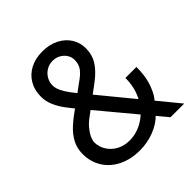

<svg xmlns="http://www.w3.org/2000/svg" viewBox="-195 -852 999 999"><g transform="rotate(-45 304.5 -352.0)"><path d="M42 -187.5Q42 -230.5 60.1 -264.2Q78.1 -297.9 109.4 -326.7Q140.6 -355.5 189.5 -388.7L293.9 -465.8Q327.1 -488.3 343.3 -510.3Q359.4 -532.2 359.4 -565.4Q359.4 -584 348.6 -601.6Q337.9 -619.1 318.4 -630.4Q298.8 -641.6 274.4 -641.6Q249 -641.6 228 -628.9Q207 -616.2 195.3 -595.2Q183.6 -574.2 183.6 -551.8Q183.6 -531.2 194.3 -508.8Q205.1 -486.3 220.7 -465.3Q236.3 -444.3 262.7 -412.1L276.4 -395.5L601.6 0H501L232.4 -322.3Q218.8 -338.9 205.1 -355.5Q167 -400.4 146.5 -428.7Q126 -457 112.8 -487.8Q99.6 -518.6 99.6 -552.7Q99.6 -600.6 121.1 -637.2Q142.6 -673.8 181.2 -693.8Q219.7 -713.9 271.5 -713.9Q323.2 -713.9 362.3 -693.8Q401.4 -673.8 422.4 -640.1Q443.4 -606.4 443.4 -565.4Q443.4 -517.6 419.9 -480.5Q396.5 -443.4 349.6 -408.2L209 -302.7Q179.7 -282.2 161.6 -259.8Q143.6 -237.3 135.7 -218.8Q127.9 -200.2 127.9 -187.5Q127.9 -155.3 145.5 -127Q163.1 -98.6 194.3 -81.5Q225.6 -64.5 265.6 -64.5Q319.3 -64.5 368.7 -95.2Q418 -126 448.7 -182.1Q479.5 -238.3 479.5 -310.5H560.5Q560.5 -247.1 545.9 -202.1Q531.2 -157.2 513.2 -132.3Q495.1 -107.4 472.7 -85.9Q468.8 -80.1 464.8 -76.2Q463.9 -73.2 461.4 -70.8Q459 -68.4 457 -65.4Q423.8 -29.3 372.6 -9.8Q321.3 9.8 267.6 9.8Q200.2 9.8 148.9 -15.6Q97.7 -41 69.8 -85.9Q42 -130.9 42 -187.5Z"/></g></svg>

Font: Pretendard JP Variable
Style: Regular
Weight: 400
Designer: Base glyphs from Inter by Rasmus Andersson; Hangul glyphs from Noto Sans CJK(Source Han Sans) by Jang Soo-young and Kang
Foundry: Kil Hyung-jin
Version: Version 1.307;Glyphs 3.2 (3192)